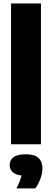

<svg xmlns="http://www.w3.org/2000/svg" viewBox="-20 -828 298 1102"><path d="M43.5 0V-808H215V0ZM74 253.5Q97.5 208.5 103.5 179.5Q68 175 51.8 159Q35.5 143 35.5 118.5Q35.5 90.5 57.8 74Q80 57.5 129 57.5Q178.5 57.5 201 78.8Q223.5 100 223.5 138.5Q223.5 167 211.5 199Q199.5 231 182.5 253.5Z"/></svg>

Font: Encode Sans Condensed Condensed ExtraBold
Style: Regular
Weight: 800
Width: 3
Designer: Multiple Designers
Foundry: Impallari Type
Version: Version 3.000; ttfautohint (v1.8.3) -l 8 -r 50 -G 200 -x 14 